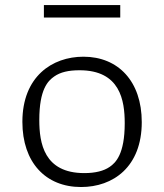

<svg xmlns="http://www.w3.org/2000/svg" viewBox="-20 -740 660 772"><path d="M306 12C434.5 12 550 -68.5 550 -249C550 -413 455.5 -512 315.5 -512C189.5 -512 70 -432 70 -250C70 -87.5 163 12 306 12ZM138 -257.5C138 -381.5 173 -415 198 -432.5C223 -450 255.5 -457.5 300 -457.5C463 -457.5 481.5 -336.5 481.5 -244.5C481.5 -120 445 -85.5 421 -69C397 -52.5 363 -44 319 -44C156.5 -44 138 -165 138 -257.5ZM156.5 -669.5H463.5V-719.5H156.5Z"/></svg>

Font: Monaspace Argon ExtraLight
Style: Regular
Weight: 200
Designer: Riley Cran & the Lettermatic Team
Foundry: Lettermatic
Version: Version 1.000 (Monaspace Argon)